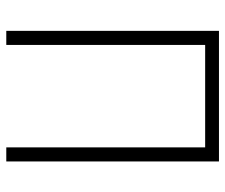

<svg xmlns="http://www.w3.org/2000/svg" viewBox="-74 -660 733 626"><g transform="rotate(90 293.0 -346.5)"><path d="M460 0H505.9V-693.4H80.1V0H126V-648.4H460Z"/></g></svg>

Font: Cascadia Mono PL ExtraLight
Style: Regular
Weight: 200
Monospace: yes
Designer: Aaron Bell
Foundry: Saja Typeworks
Version: Version 2404.023